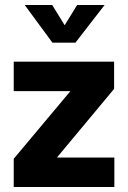

<svg xmlns="http://www.w3.org/2000/svg" viewBox="-20 -749 512 769"><path d="M35 0V-113L262 -384H35V-502H437V-393L208 -118H438V0ZM190 -578 79 -729H189L239 -648L289 -729H399L282 -578Z"/></svg>

Font: Cairo Play
Style: Bold
Weight: 700
Version: Version 3.119